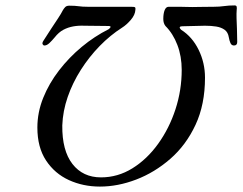

<svg xmlns="http://www.w3.org/2000/svg" viewBox="-20 -675 896 709"><path d="M846 -655Q853 -655 854 -650Q855 -645 854 -638Q853 -626 853.5 -608Q854 -590 855 -568Q856 -546 856 -520Q856 -507 844 -507Q835 -507 831 -516Q827 -525 825 -537Q822 -556 809.5 -565Q797 -574 778.5 -577Q760 -580 737 -580L653 -578Q646 -578 644 -575Q642 -572 649 -565Q690 -539 713.5 -491Q737 -443 737 -388Q737 -289 702 -214Q667 -139 609 -88.5Q551 -38 483 -12Q415 14 349 14Q287 14 234.5 -10Q182 -34 150 -82.5Q118 -131 118 -204Q118 -260 139.5 -313.5Q161 -367 198 -415Q235 -463 282 -502Q329 -541 381 -567Q384 -569 387.5 -573.5Q391 -578 382 -579L292 -580Q270 -581 250.5 -577.5Q231 -574 214 -565Q197 -556 182 -537Q172 -525 162.5 -516Q153 -507 144 -507Q140 -507 137.5 -511.5Q135 -516 140 -524Q155 -548 169 -569Q183 -590 194.5 -607.5Q206 -625 212 -637Q216 -644 221 -649Q226 -654 236 -654Q257 -654 270.5 -652Q284 -650 303 -650Q320 -650 350.5 -650Q381 -650 412.5 -650Q444 -650 463 -650Q476 -650 478.5 -648Q481 -646 480 -639Q479 -620 463 -601.5Q447 -583 431 -573Q387 -545 348 -505Q309 -465 278.5 -417Q248 -369 230 -317Q212 -265 210 -212Q209 -119 247.5 -69.5Q286 -20 353 -20Q415 -20 469 -53.5Q523 -87 564 -144Q605 -201 628 -271.5Q651 -342 651 -417Q651 -467 635 -509Q619 -551 591 -579Q587 -584 585 -590.5Q583 -597 583 -605Q583 -625 588 -637.5Q593 -650 603 -650Q629 -650 642 -650Q655 -650 664.5 -649.5Q674 -649 690 -649Q701 -649 723 -649.5Q745 -650 770 -650Q790 -650 807.5 -652.5Q825 -655 846 -655Z"/></svg>

Font: EB Garamond
Style: Italic
Weight: 400
Italic angle: -17.2°
Designer: Georg Duffner and Octavio Pardo
Foundry: Georg Duffner
Version: Version 1.001